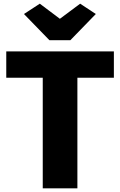

<svg xmlns="http://www.w3.org/2000/svg" viewBox="-20 -1022 652 1042"><path d="M212 0V-600H14V-743H598V-600H400V0ZM248 -804 110 -946 196 -1002 305 -920 415 -1002 500 -946 362 -804Z"/></svg>

Font: Koeln Type Sans ExtraBold
Style: Regular
Weight: 800
Designer: Eben Sorkin
Foundry: Eben Sorkin
Version: Version 2.001